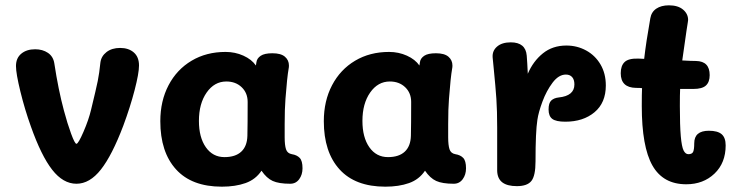

<svg xmlns="http://www.w3.org/2000/svg" viewBox="-20 -690 2775 721"><path d="M96 -215Q73 -279 56.5 -346.5Q40 -414 40 -442Q40 -472 60 -488.5Q80 -505 112 -505Q140 -505 160 -491.5Q180 -478 184 -452Q199 -353 220 -275Q233 -226 247 -188Q261 -150 267 -150Q274 -150 293.5 -195Q313 -240 322 -278Q341 -356 347 -385.5Q353 -415 357 -455Q360 -479 380 -494.5Q400 -510 431 -510Q463 -510 482.5 -493Q502 -476 502 -444Q502 -415 485.5 -351.5Q469 -288 443 -218Q401 -107 359 -53.5Q317 0 267 0Q217 0 176 -52.5Q135 -105 96 -215Z M1116 -58Q1116 -34 1103.5 -17Q1091 0 1070 0Q1027 0 1004 -10.5Q981 -21 962 -49Q940 -16 902 -2.5Q864 11 813 11Q700 11 641 -54Q582 -119 582 -235Q582 -311 613 -370Q644 -429 699.5 -462Q755 -495 827 -495Q863 -495 894 -481Q925 -467 941 -444L943 -457Q945 -471 959 -480.5Q973 -490 1003 -490Q1035 -490 1050 -477Q1065 -464 1065 -444Q1065 -437 1064 -433Q1058 -399 1052 -319Q1049 -282 1049 -224V-174Q1049 -145 1054 -129.5Q1059 -114 1076 -111Q1095 -108 1105.5 -97Q1116 -86 1116 -58ZM910 -307Q910 -341 887.5 -362.5Q865 -384 830 -384Q785 -384 756 -342.5Q727 -301 727 -236Q727 -174 753 -137Q779 -100 823 -100Q864 -100 886 -120.5Q908 -141 909 -180Q910 -221 910 -307Z M1730 -58Q1730 -34 1717.5 -17Q1705 0 1684 0Q1641 0 1618 -10.5Q1595 -21 1576 -49Q1554 -16 1516 -2.5Q1478 11 1427 11Q1314 11 1255 -54Q1196 -119 1196 -235Q1196 -311 1227 -370Q1258 -429 1313.5 -462Q1369 -495 1441 -495Q1477 -495 1508 -481Q1539 -467 1555 -444L1557 -457Q1559 -471 1573 -480.5Q1587 -490 1617 -490Q1649 -490 1664 -477Q1679 -464 1679 -444Q1679 -437 1678 -433Q1672 -399 1666 -319Q1663 -282 1663 -224V-174Q1663 -145 1668 -129.5Q1673 -114 1690 -111Q1709 -108 1719.5 -97Q1730 -86 1730 -58ZM1524 -307Q1524 -341 1501.5 -362.5Q1479 -384 1444 -384Q1399 -384 1370 -342.5Q1341 -301 1341 -236Q1341 -174 1367 -137Q1393 -100 1437 -100Q1478 -100 1500 -120.5Q1522 -141 1523 -180Q1524 -221 1524 -307Z M2255 -369Q2255 -304 2212.5 -268.5Q2170 -233 2103 -233Q2068 -233 2054 -243.5Q2040 -254 2040 -279Q2040 -303 2050 -312.5Q2060 -322 2078 -324Q2137 -330 2137 -373Q2137 -391 2128.5 -400.5Q2120 -410 2105 -410Q2078 -410 2055 -379.5Q2032 -349 2017 -308.5Q2002 -268 1998 -240Q1991 -196 1991 -84Q1991 -30 1975.5 -10.5Q1960 9 1921 9Q1885 9 1866.5 -5Q1848 -19 1847 -48V-94V-210Q1847 -274 1844 -318.5Q1841 -363 1834 -433L1830 -474Q1828 -499 1846.5 -515Q1865 -531 1898 -531Q1954 -531 1958 -481Q1960 -457 1962 -413Q1982 -460 2018.5 -489.5Q2055 -519 2107 -519Q2147 -519 2181 -500.5Q2215 -482 2235 -448Q2255 -414 2255 -369Z M2705 -144Q2705 -78 2663 -38Q2621 2 2557 2Q2470 2 2430 -68.5Q2390 -139 2390 -292Q2390 -338 2391 -359Q2384 -360 2368 -360Q2311 -361 2311 -415Q2311 -443 2325.5 -457Q2340 -471 2377 -470L2399 -469Q2406 -531 2422 -621Q2426 -645 2444.5 -657.5Q2463 -670 2492 -670Q2526 -670 2545 -654Q2564 -638 2564 -615L2563 -607L2558 -575Q2546 -493 2542 -463Q2576 -461 2594 -461Q2645 -460 2645 -408Q2645 -382 2631 -369Q2617 -356 2584 -356H2534Q2533 -336 2533 -292Q2533 -218 2536.5 -178.5Q2540 -139 2547 -125Q2554 -111 2565 -111Q2579 -111 2583 -120Q2587 -129 2587 -152Q2587 -199 2642 -199Q2675 -199 2690 -186Q2705 -173 2705 -144Z"/></svg>

Font: Mali
Style: Bold
Weight: 700
Designer: Kitiyaporn Chalermlarp | Katatrad Aksorn Co.,Ltd.
Foundry: Cadson Demak Co.,Ltd.
Version: Version 1.000; ttfautohint (v1.6)